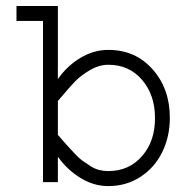

<svg xmlns="http://www.w3.org/2000/svg" viewBox="-20 -610 640 643"><path d="M35.2 -589.8H173.8V-345.2Q204.6 -389.2 249 -416Q293.5 -442.9 342.8 -442.9Q433.6 -442.9 491.2 -377.7Q548.8 -312.5 548.8 -215.8Q548.8 -152.3 523.2 -100.3Q497.6 -48.3 450.2 -17.6Q402.8 13.2 342.8 13.2Q293.9 13.2 249.8 -13.9Q205.6 -41 173.8 -85V0H124V-540H35.2ZM173.8 -158.2Q194.3 -134.8 202.1 -126Q210 -117.2 227.3 -98.6Q244.6 -80.1 255.1 -72.5Q265.6 -64.9 281.5 -54.7Q297.4 -44.4 312 -40.8Q326.7 -37.1 342.8 -37.1Q412.6 -37.1 456.3 -87.9Q500 -138.7 499 -215.8Q499 -292 455.8 -342.5Q412.6 -393.1 342.8 -393.1Q311.5 -393.1 281 -375Q250.5 -356.9 232.7 -338.6Q214.8 -320.3 180.2 -279.3Q175.8 -274.4 173.8 -272Z"/></svg>

Font: Compagnon Roman
Style: Regular
Weight: 400
Designer: Juliette Duhe, Lea Pradine
Foundry: Velvetyne Type Foundry
Version: Version 1.000;PS 001.000;hotconv 1.0.88;makeotf.lib2.5.64775